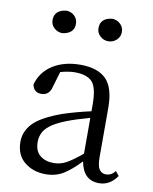

<svg xmlns="http://www.w3.org/2000/svg" viewBox="-87 -835 726 914"><g transform="rotate(10 276.0 -378.0)"><path d="M380 -661Q358 -661 341 -676.5Q324 -692 324 -715Q324 -763 380 -770Q403 -770 420 -754.5Q437 -739 437 -715Q437 -692 420 -676.5Q403 -661 380 -661ZM159 -661Q136 -661 119 -676.5Q102 -692 102 -715Q102 -763 159 -770Q182 -770 198.5 -754.5Q215 -739 215 -715Q215 -669 159 -661ZM360 -114V-287Q294 -269 248 -251Q200 -232 175 -212.5Q150 -193 141.5 -172.5Q133 -152 133 -132Q133 -87 159 -66Q185 -45 225 -45Q257 -45 285.5 -60.5Q314 -76 360 -114ZM524 -59 541 -38Q507 12 454 12Q378 12 362 -77Q318 -31 281.5 -8.5Q245 14 196 14Q136 14 94 -20Q52 -54 52 -118Q52 -168 89.5 -207.5Q127 -247 227 -283Q288 -303 360 -319V-351Q360 -434 334 -461Q308 -488 251 -488Q220 -488 181 -477L159 -403Q149 -359 110 -359Q73 -359 66 -397Q83 -459 137.5 -493.5Q192 -528 271 -528Q354 -528 395 -487Q436 -446 436 -348V-111Q436 -68 447.5 -51.5Q459 -35 479 -35Q506 -35 524 -59Z"/></g></svg>

Font: Han-Nom Khai
Style: Regular
Weight: 400
Version: Version 1.200;June 22, 2023;FontCreator 14.0.0.2814 64-bit